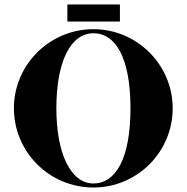

<svg xmlns="http://www.w3.org/2000/svg" viewBox="-20 -814 831 855"><path d="M749 -332C749 -525 591 -684 396 -684C200 -684 42 -525 42 -332C42 -137 200 21 396 21C591 21 749 -137 749 -332ZM561 -332C561 -105 494 3 396 3C296 3 231 -128 231 -332C231 -543 296 -666 396 -666C494 -666 561 -558 561 -332ZM280 -718H514V-794H280Z"/></svg>

Font: Purple Purse
Style: Regular
Weight: 400
Designer: Astigmatic (AOETI)
Foundry: Astigmatic (AOETI)
Version: Version 1.000